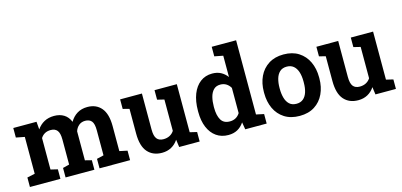

<svg xmlns="http://www.w3.org/2000/svg" viewBox="-68 -1204 3461 1655"><g transform="rotate(-15 1662.5 -376.0)"><path d="M37.3 0V-84.7L106.6 -99.5V-428.3L30.3 -443.2V-528.3H237.6L243.4 -458.6Q269 -496.5 307.3 -517.3Q345.6 -538.1 396 -538.1Q446.7 -538.1 483.1 -515.6Q519.4 -493.1 537.9 -447.5Q562.2 -490 601.3 -514.1Q640.4 -538.1 693.1 -538.1Q771.5 -538.1 816.6 -484.9Q861.7 -431.6 861.7 -322.7V-99.5L931.1 -84.7V0H658.5V-84.7L720.5 -99.5V-323Q720.5 -382.1 701.1 -405.1Q681.7 -428 644.2 -428Q610.6 -428 587.6 -408.7Q564.6 -389.5 554.4 -358.3V-99.5L612.6 -84.7V0H355.5V-84.7L413.7 -99.5V-323Q413.7 -380.6 394.1 -404.3Q374.6 -428 336.7 -428Q306 -428 283.8 -415.7Q261.6 -403.3 247.4 -380.3V-99.5L309.4 -84.7V0Z M1215.1 10.3Q1133.6 10.3 1087.2 -42.9Q1040.7 -96 1040.7 -207.7V-428.3L983.7 -443.2V-528.3H1040.7H1178.2V-206.7Q1178.2 -149.5 1197.6 -124.7Q1216.9 -99.8 1257 -99.8Q1288.4 -99.8 1312.6 -112.4Q1336.8 -124.9 1352.1 -148.6V-428.3L1290.7 -443.2V-528.3H1352.1H1489.6V-99.5L1552 -84.7V0H1369.2L1360 -67.3Q1335.4 -29.8 1298.7 -9.8Q1262 10.3 1215.1 10.3Z M1807.5 10.3Q1745.4 10.3 1700.3 -21.5Q1655.2 -53.2 1630.6 -111.5Q1606.1 -169.8 1606.1 -249.4V-259.7Q1606.1 -302.3 1612.3 -339.3Q1618.6 -376.3 1630.8 -407.7Q1655.1 -469.4 1700 -503.8Q1745 -538.1 1806.7 -538.1Q1850.7 -538.1 1883.3 -520.8Q1916 -503.4 1939.9 -471.6V-661.7L1863.6 -676.6V-761.7H1939.9H2081.2V-99.5L2150 -84.7V0H1958.8L1948 -64.5Q1923.3 -27.7 1888.8 -8.7Q1854.2 10.3 1807.5 10.3ZM1849.2 -99.8Q1879.3 -99.8 1902.1 -112.6Q1925 -125.4 1939.9 -149.6V-374.5Q1925.2 -399.8 1902.6 -413.9Q1880 -428 1850.2 -428Q1811.8 -428 1789.3 -404.6Q1766.7 -381.2 1757 -342.9Q1747.4 -304.5 1747.4 -259.7V-249.4Q1747.4 -179.8 1771 -139.8Q1794.6 -99.8 1849.2 -99.8Z M2444 10.3Q2364.1 10.3 2308.9 -25Q2253.7 -60.4 2225.3 -121.1Q2197 -181.9 2197 -258.9V-269Q2197 -346.1 2225.8 -406.8Q2254.6 -467.6 2309.7 -502.8Q2364.7 -538.1 2443.1 -538.1Q2522.7 -538.1 2577.6 -502.8Q2632.5 -467.6 2661 -406.8Q2689.6 -346.1 2689.6 -269V-258.9Q2689.6 -182 2660.9 -121Q2632.3 -60 2577.6 -24.9Q2522.9 10.3 2444 10.3ZM2444 -98Q2479.6 -98 2503.4 -117.5Q2527.1 -137 2538.9 -173Q2550.6 -209.1 2550.6 -258.9V-269Q2550.6 -318.3 2538.7 -354.2Q2526.9 -390 2503 -409.7Q2479.1 -429.3 2443.1 -429.3Q2404.1 -429.3 2380.6 -407.4Q2357.1 -385.5 2346.8 -349.1Q2336.5 -312.7 2336.5 -269V-258.9Q2336.5 -215.8 2346.6 -179.2Q2356.7 -142.7 2380.1 -120.4Q2403.4 -98 2444 -98Z M2966.6 10.3Q2885.1 10.3 2838.6 -42.9Q2792.2 -96 2792.2 -207.7V-428.3L2735.2 -443.2V-528.3H2792.2H2929.7V-206.7Q2929.7 -149.5 2949 -124.7Q2968.4 -99.8 3008.5 -99.8Q3039.8 -99.8 3064.1 -112.4Q3088.3 -124.9 3103.6 -148.6V-428.3L3042.2 -443.2V-528.3H3103.6H3241.1V-99.5L3303.4 -84.7V0H3120.7L3111.4 -67.3Q3086.8 -29.8 3050.1 -9.8Q3013.5 10.3 2966.6 10.3Z"/></g></svg>

Font: Hanuman
Style: Regular
Weight: 400
Designer: Danh Hong
Foundry: Danh Hong
Version: Version 9.000